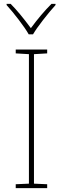

<svg xmlns="http://www.w3.org/2000/svg" viewBox="-20 -969 323 989"><path d="M61 0V-20L129 -23V-690L61 -694V-714H223V-694L155 -690V-23L223 -20V0ZM266 -943Q236 -910 201.5 -865.5Q167 -821 150 -792H128Q111 -822 77 -866.5Q43 -911 14 -943V-949H35Q80 -904 139 -824Q192 -896 245 -949H266Z"/></svg>

Font: Noto Sans UI Thin
Style: Regular
Weight: 250
Designer: Monotype Design Team
Foundry: Monotype Imaging Inc.
Version: Version 1.001